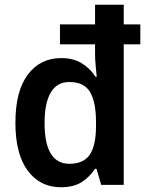

<svg xmlns="http://www.w3.org/2000/svg" viewBox="-20 -780 621 810"><path d="M237 10Q149 10 97 -60Q45 -130 45 -262Q45 -396 97.5 -465.5Q150 -535 238 -535Q289 -535 325 -513Q361 -491 383 -456H388Q386 -477 383.5 -504Q381 -531 381 -551V-593H233V-677H381V-760H502V-677H572V-593H502V0H407L387 -68H381Q358 -33 324 -11.5Q290 10 237 10ZM273 -89Q333 -89 359 -128Q385 -167 385 -247V-265Q385 -349 360 -391.5Q335 -434 272 -434Q220 -434 194 -389.5Q168 -345 168 -261Q168 -89 273 -89Z"/></svg>

Font: Noto Sans Devanagari SemiCondensed SemiBold
Style: Regular
Weight: 600
Width: 4
Designer: Jelle Bosma - Monotype Design Team
Foundry: Monotype Imaging Inc.
Version: Version 2.004; ttfautohint (v1.8.4.7-5d5b)